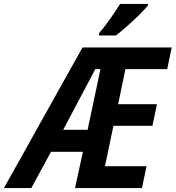

<svg xmlns="http://www.w3.org/2000/svg" viewBox="-83 -955 892 975"><path d="M506 -775Q527 -791 560 -820Q593 -849 623.5 -879Q654 -909 668 -927L669 -935H527Q505 -900 476.5 -859.5Q448 -819 420 -786L419 -775ZM401 -604H427L362 -296H238ZM76 0 176 -184H338L298 0H638L661 -111H450L493 -316H691L714 -426H517L554 -604H766L789 -714H336L-63 0Z"/></svg>

Font: Noto Sans UI SemiCondensed
Style: Bold Italic
Weight: 700
Width: 4
Designer: Monotype Design Team
Foundry: Monotype Imaging Inc.
Version: 1.001